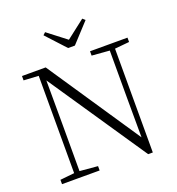

<svg xmlns="http://www.w3.org/2000/svg" viewBox="-163 -1064 1113 1204"><g transform="rotate(-20 394.0 -462.0)"><path d="M273 -932 421 -818H374L521 -932L538 -917L420 -789H375L257 -917ZM47 0V-29L153 -40H172L298 -29V0ZM142 0V-701H177L178 -343V0ZM497 -694V-723H747V-694L642 -684H624ZM619 8 169 -657 167 -658 147 -688 43 -694V-723H201L633 -80L616 -74L615 -373V-723H650V8Z"/></g></svg>

Font: Noto Serif HK ExtraLight
Style: Regular
Weight: 200
Designer: Ryoko NISHIZUKA 西塚涼子 (kana & ideographs); Frank Grießhammer (Latin, Greek & Cyrillic); Wenlong ZHANG 张文龙 (bopomofo); San
Foundry: Adobe
Version: Version 2.002-H1;hotconv 1.1.0;makeotfexe 2.6.0